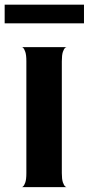

<svg xmlns="http://www.w3.org/2000/svg" viewBox="-33 -802 380 823"><path d="M253 0H60Q60 2 65.5 -2.5Q71 -7 75.5 -20Q80 -33 80 -60V-540Q80 -566 75.5 -579.5Q71 -593 65.5 -597.5Q60 -602 60 -600H253Q253 -602 247 -597.5Q241 -593 236.5 -579.5Q232 -566 232 -539V-60Q232 -34 236.5 -20.5Q241 -7 247 -2.5Q253 2 253 0ZM327 -782V-702H-13V-782Z"/></svg>

Font: Red Rose Bold
Style: Regular
Weight: 700
Designer: jaikishan Patel
Version: Version 1.000